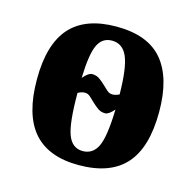

<svg xmlns="http://www.w3.org/2000/svg" viewBox="-78 -552 656 643"><g transform="rotate(15 250.0 -230.5)"><path d="M461.9 -231.9Q461.9 -108.4 408.9 -49.3Q356 9.8 247.1 9.8Q141.6 9.8 89.8 -50Q38.1 -109.9 38.1 -231.9Q38.1 -353.5 90.6 -412.4Q143.1 -471.2 251 -471.2Q359.9 -471.2 410.9 -410.4Q461.9 -349.6 461.9 -231.9ZM288.1 -180.7Q273.4 -180.7 262.5 -188.5Q251.5 -196.3 242.2 -205.3Q232.9 -214.4 224.4 -222.2Q215.8 -230 205.6 -230Q193.8 -230 181.2 -222.7Q181.2 -118.2 196.3 -78.6Q211.4 -39.1 248 -39.1Q283.2 -39.1 299.6 -73.5Q315.9 -107.9 318.4 -201.7Q299.8 -180.7 288.1 -180.7ZM248 -421.9Q214.8 -421.9 199.5 -390.4Q184.1 -358.9 181.6 -274.9Q199.7 -296.4 212.9 -296.4Q227.5 -296.4 238.3 -288.8Q249 -281.2 258.3 -272.2Q267.6 -263.2 276.1 -255.6Q284.7 -248 294.9 -248Q306.2 -248 318.8 -254.4Q317.9 -346.2 301.5 -384Q285.2 -421.9 248 -421.9Z"/></g></svg>

Font: Tinos
Style: Bold
Weight: 700
Designer: Steve Matteson
Foundry: Monotype Imaging Inc.
Version: Version 1.23